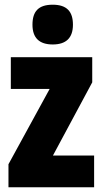

<svg xmlns="http://www.w3.org/2000/svg" viewBox="-20 -796 437 816"><path d="M204 -776C144 -776 118 -748 118 -691C118 -635 147 -607 204 -607C261 -607 290 -635 290 -691C290 -747 264 -776 204 -776ZM380 0V-135H205L372 -446V-553H26V-418H191L16 -98V0Z"/></svg>

Font: Noto Sans Hebrew ExtraCondensed Black
Style: Regular
Weight: 900
Width: 2
Designer: Monotype Design Team
Foundry: Monotype Imaging Inc.
Version: Version 2.004